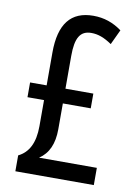

<svg xmlns="http://www.w3.org/2000/svg" viewBox="-83 -779 595 834"><g transform="rotate(10 214.5 -362.0)"><path d="M261 -724C162 -724 113 -662 113 -536V-391H40V-326H113V-211C113 -137 89 -92 44 -70V0H390V-76H135C176 -103 196 -148 196 -212V-326H319V-391H196V-536C196 -615 216 -649 265 -649C295 -649 322 -639 356 -616L387 -682C349 -710 308 -724 261 -724Z"/></g></svg>

Font: Noto Sans Arabic UI XCn
Style: Regular
Weight: 400
Width: 2
Designer: Monotype Design Team, Nadine Chahine and Nizar Qandah
Foundry: Monotype Imaging Inc.
Version: Version 2.010